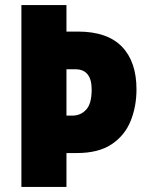

<svg xmlns="http://www.w3.org/2000/svg" viewBox="-20 -734 578 754"><path d="M516 -383Q516 -316 493 -259Q470 -202 418.5 -167.5Q367 -133 282 -133H241V0H64V-714H241V-610H286Q401 -610 458.5 -551Q516 -492 516 -383ZM264 -280Q297 -280 318.5 -303.5Q340 -327 340 -382Q340 -462 276 -462H241V-280Z"/></svg>

Font: Noto Sans Lao UI Cond Blk
Style: Regular
Weight: 900
Width: 3
Designer: Monotype Design Team
Foundry: Monotype Imaging Inc.
Version: Version 2.000; ttfautohint (v1.8.4.7-5d5b)